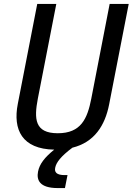

<svg xmlns="http://www.w3.org/2000/svg" viewBox="-20 -750 675 977"><path d="M274 -72C156 -72 153 -145.5 172.5 -248L266.5 -730H169.5L70.5 -221C45 -90 92 8.5 256 11.5C207.5 50.5 181 84.5 173.5 123.5C165.5 165.5 180.5 207 274 207H310.5L323.5 141H309C267.5 141 256 126 261 103C266 77 290 45 348.5 1.5C460 -26 514.5 -111 535.5 -219.5L635 -730H538L444.5 -248C424.5 -145.5 392 -72 274 -72Z"/></svg>

Font: Monaspace Neon
Style: Italic
Weight: 400
Italic angle: -11°
Designer: Riley Cran & the Lettermatic Team
Foundry: Lettermatic
Version: Version 1.200 (Monaspace Neon)